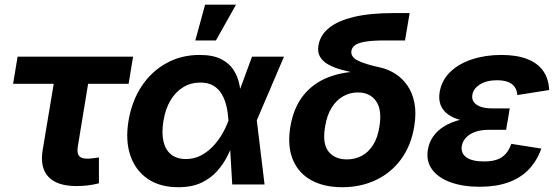

<svg xmlns="http://www.w3.org/2000/svg" viewBox="-20 -783 2373 815"><path d="M304.7 6.8Q222.7 6.8 185.8 -32.2Q148.9 -71.3 161.1 -146L208 -427.2H35.6L54.7 -542.5H544.9L525.9 -427.2H354L310.1 -159.7Q306.2 -134.3 315.2 -121.8Q324.2 -109.4 351.6 -109.4Q360.4 -109.4 375.5 -111.3Q390.6 -113.3 399.9 -114.7V-4.9Q375 1.5 351.1 4.2Q327.1 6.8 304.7 6.8Z M736.3 11.7Q659.2 11.7 607.2 -23.7Q555.2 -59.1 533.4 -122.6Q511.7 -186 525.4 -269.5Q539.6 -354.5 581.3 -417.2Q623 -480 686.3 -514.9Q749.5 -549.8 827.1 -549.8Q884.3 -549.8 918.9 -532Q953.6 -514.2 971.7 -485.6Q989.7 -457 996.3 -423.8Q1002.9 -390.6 1003.9 -360.4H1049.3L1069.8 -274.4L1103 0H965.8L949.7 -272.5Q947.8 -303.7 941.2 -332.3Q934.6 -360.8 921.4 -383.3Q908.2 -405.8 886 -419.2Q863.8 -432.6 830.6 -432.6Q790.5 -432.6 758.1 -413.1Q725.6 -393.6 703.9 -357.2Q682.1 -320.8 673.8 -270Q665.5 -219.7 673.8 -183.3Q682.1 -147 706.3 -127.4Q730.5 -107.9 769.5 -107.9Q802.7 -107.9 830.8 -122.1Q858.9 -136.2 881.6 -159.4Q904.3 -182.6 921.4 -211.4Q938.5 -240.2 949.2 -269.5L1049.8 -542.5H1185.5L1068.8 -269.5L1020.5 -187.5H975.6Q963.4 -157.2 946.3 -122.6Q929.2 -87.9 902.3 -57.4Q875.5 -26.9 835.2 -7.6Q794.9 11.7 736.3 11.7ZM809.1 -611.3 850.6 -763.2H981.9L896.5 -611.3Z M1432.6 11.7Q1354.5 11.7 1300.3 -18.6Q1246.1 -48.8 1222.7 -106.4Q1199.2 -164.1 1212.4 -244.6Q1226.1 -326.2 1267.6 -377.9Q1309.1 -429.7 1372.6 -454.6Q1436 -479.5 1513.7 -479.5L1511.7 -468.3Q1470.7 -476.1 1435.5 -485.4Q1400.4 -494.6 1375.5 -508.1Q1350.6 -521.5 1338.6 -541.7Q1326.7 -562 1332 -591.8Q1339.4 -633.8 1376.2 -664.1Q1413.1 -694.3 1481.2 -710.9Q1549.3 -727.5 1649.9 -727.5H1718.8L1699.2 -611.3H1614.3Q1561 -611.3 1530.8 -606.2Q1500.5 -601.1 1487.3 -591.3Q1474.1 -581.5 1471.7 -567.4Q1469.7 -554.7 1476.1 -544.7Q1482.4 -534.7 1497.6 -526.6Q1512.7 -518.6 1537.4 -511Q1562 -503.4 1596.2 -496.1Q1629.4 -488.3 1658.9 -469.2Q1688.5 -450.2 1709.7 -419.4Q1731 -388.7 1739.3 -345.5Q1747.6 -302.2 1738.3 -246.1Q1725.1 -165 1682.6 -107.2Q1640.1 -49.3 1575.7 -18.8Q1511.2 11.7 1432.6 11.7ZM1452.6 -106.4Q1487.3 -106.4 1515.6 -121.6Q1543.9 -136.7 1563.7 -167.7Q1583.5 -198.7 1590.8 -247.1Q1602.1 -317.4 1576.2 -354Q1550.3 -390.6 1499 -390.6Q1465.3 -390.6 1436.5 -374.3Q1407.7 -357.9 1387.7 -325.9Q1367.7 -293.9 1359.9 -245.1Q1347.7 -173.3 1374.5 -139.9Q1401.4 -106.4 1452.6 -106.4Z M2015.6 9.8Q1945.8 9.8 1893.3 -9Q1840.8 -27.8 1814.5 -63.2Q1788.1 -98.6 1796.4 -148.4Q1801.3 -178.2 1818.4 -203.1Q1835.4 -228 1865 -246.6Q1894.5 -265.1 1936.8 -275.4Q1979 -285.6 2034.7 -285.6H2137.2L2128.4 -231.9H2053.7Q2021 -231.9 1996.8 -223.1Q1972.7 -214.4 1958.3 -199Q1943.8 -183.6 1940.4 -163.6Q1935.1 -133.8 1959 -115.7Q1982.9 -97.7 2034.7 -97.7Q2068.4 -97.7 2090.8 -106Q2113.3 -114.3 2127.4 -130.9Q2141.6 -147.5 2150.4 -172.4L2277.8 -152.3Q2259.3 -100.1 2224.4 -63.7Q2189.5 -27.3 2137.7 -8.8Q2085.9 9.8 2015.6 9.8ZM2031.7 -262.7Q1979 -262.7 1941.7 -271.7Q1904.3 -280.8 1881.3 -297.9Q1858.4 -314.9 1849.9 -338.6Q1841.3 -362.3 1846.2 -392.1Q1855 -442.9 1891.6 -478Q1928.2 -513.2 1984.6 -531.5Q2041 -549.8 2107.9 -549.8Q2172.9 -549.8 2217.3 -532.7Q2261.7 -515.6 2285.4 -482.4Q2309.1 -449.2 2311 -400.9L2175.8 -379.4Q2174.3 -409.2 2153.1 -425.8Q2131.8 -442.4 2090.3 -442.4Q2045.9 -442.4 2017.3 -424.6Q1988.8 -406.7 1984.9 -379.4Q1981 -354 2003.4 -338.4Q2025.9 -322.8 2069.3 -322.8H2143.6L2133.8 -262.7Z"/></svg>

Font: Inter 16pt
Style: Bold Italic
Weight: 700
Italic angle: -9.3988°
Version: Version 4.001;git-66647c0bb